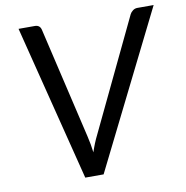

<svg xmlns="http://www.w3.org/2000/svg" viewBox="-80 -793 844 870"><g transform="rotate(-10 342.0 -358.0)"><path d="M136.7 -716.3Q160.2 -716.3 165.5 -693.8L285.2 -182.1Q294.4 -143.6 298.8 -106.4Q312 -147 329.6 -182.1L574.2 -693.8Q578.1 -701.7 587.4 -709Q596.7 -716.3 608.4 -716.3H683.6L327.1 0H242.7L62 -716.3Z"/></g></svg>

Font: Lato-Italic
Style: Italic
Weight: 400
Italic angle: -7°
Designer: Lukasz Dziedzic
Foundry: tyPoland Lukasz Dziedzic
Version: Version 1.104; Western+Polish opensource